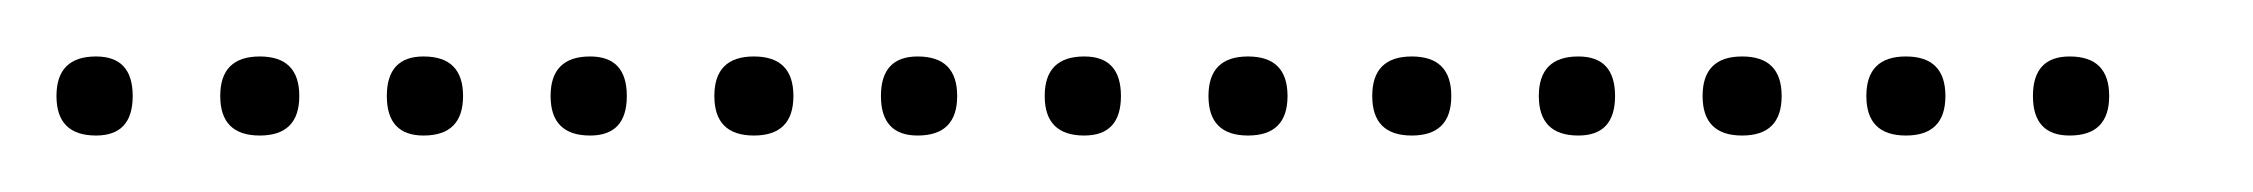

<svg xmlns="http://www.w3.org/2000/svg" viewBox="-20 -298 798 68"><path d="M14 -250Q0 -250 0 -264Q0 -278 14 -278Q27 -278 27 -264Q27 -250 14 -250ZM72 -250Q58 -250 58 -264Q58 -278 72 -278Q86 -278 86 -264Q86 -250 72 -250ZM130 -250Q117 -250 117 -264Q117 -278 130 -278Q144 -278 144 -264Q144 -250 130 -250ZM189 -250Q175 -250 175 -264Q175 -278 189 -278Q202 -278 202 -264Q202 -250 189 -250ZM247 -250Q233 -250 233 -264Q233 -278 247 -278Q261 -278 261 -264Q261 -250 247 -250ZM305 -250Q292 -250 292 -264Q292 -278 305 -278Q319 -278 319 -264Q319 -250 305 -250ZM364 -250Q350 -250 350 -264Q350 -278 364 -278Q377 -278 377 -264Q377 -250 364 -250ZM422 -250Q408 -250 408 -264Q408 -278 422 -278Q436 -278 436 -264Q436 -250 422 -250ZM480 -250Q466 -250 466 -264Q466 -278 480 -278Q494 -278 494 -264Q494 -250 480 -250ZM539 -250Q525 -250 525 -264Q525 -278 539 -278Q552 -278 552 -264Q552 -250 539 -250ZM597 -250Q583 -250 583 -264Q583 -278 597 -278Q611 -278 611 -264Q611 -250 597 -250ZM655 -250Q641 -250 641 -264Q641 -278 655 -278Q669 -278 669 -264Q669 -250 655 -250ZM713 -250Q700 -250 700 -264Q700 -278 713 -278Q727 -278 727 -264Q727 -250 713 -250Z"/></svg>

Font: FRB American Cursive Just Xheight
Style: Italic
Weight: 400
Italic angle: -25°
Version: Version 2.0;Modular Font Editor K font №1